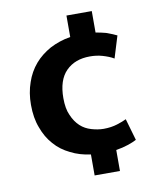

<svg xmlns="http://www.w3.org/2000/svg" viewBox="-77 -701 640 784"><g transform="rotate(-10 243.0 -309.5)"><path d="M322 -159C343 -159 362 -162 378 -167C394 -172 407 -177 417 -182L443 -92C434 -87 422 -82 407 -77C392 -72 376 -68 357 -65V22H252V-65C222 -69 194 -77 169 -90C144 -102 122 -118 104 -139C86 -159 72 -183 62 -211C51 -239 46 -271 46 -307C46 -340 51 -371 61 -399C70 -426 84 -451 102 -472C120 -493 142 -510 167 -524C192 -537 221 -547 252 -552V-641H357V-552C370 -550 384 -547 399 -543C413 -538 428 -532 443 -525L415 -434C402 -442 386 -448 369 -453C352 -458 334 -460 317 -460C276 -460 243 -448 218 -423C193 -398 181 -360 181 -311C181 -282 185 -258 194 -239C202 -220 213 -204 226 -192C239 -180 254 -172 271 -167C288 -162 305 -159 322 -159Z"/></g></svg>

Font: Holmes&Hills Bold
Style: Bold
Weight: 500
Designer: Noopur Datye, Girish Dalvi, Yashodeep Gholap, Pallavi Karambelkar
Foundry: Ek Type
Version: ""